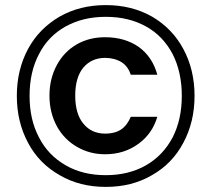

<svg xmlns="http://www.w3.org/2000/svg" viewBox="-20 -724 829 753"><path d="M395 -704C395 -704 395 -704 395 -704C327 -704 267 -689 214 -659C161 -628 119 -586 90 -532C61 -478 46 -417 46 -348C46 -348 46 -348 46 -348C46 -279 61 -218 90 -164C119 -109 161 -67 214 -37C267 -6 327 9 395 9C395 9 395 9 395 9C463 9 523 -6 576 -37C629 -67 670 -109 699 -164C728 -218 743 -279 743 -348C743 -348 743 -348 743 -348C743 -417 728 -478 699 -532C670 -586 629 -628 576 -659C523 -689 463 -704 395 -704ZM395 -658C395 -658 395 -658 395 -658C456 -658 508 -645 553 -620C598 -595 632 -559 657 -512C681 -465 693 -410 693 -348C693 -348 693 -348 693 -348C693 -286 681 -232 657 -185C632 -138 598 -102 553 -76C508 -50 455 -37 395 -37C395 -37 395 -37 395 -37C334 -37 282 -50 237 -76C192 -102 157 -138 133 -185C108 -232 96 -286 96 -348C96 -348 96 -348 96 -348C96 -410 108 -465 133 -512C157 -559 192 -595 237 -620C282 -645 334 -658 395 -658ZM392 -578C392 -578 392 -578 392 -578C444 -578 488 -565 524 -540C560 -514 584 -478 597 -431C597 -431 493 -431 493 -431C493 -431 493 -431 493 -431C486 -452 474 -469 457 -480C439 -491 417 -497 392 -497C392 -497 392 -497 392 -497C357 -497 328 -484 307 -459C286 -434 275 -397 275 -349C275 -349 275 -349 275 -349C275 -301 286 -264 307 -239C328 -213 357 -200 392 -200C392 -200 392 -200 392 -200C419 -200 440 -206 456 -217C472 -228 484 -245 493 -266C493 -266 597 -266 597 -266C597 -266 597 -266 597 -266C584 -222 560 -187 523 -160C486 -133 443 -119 392 -119C392 -119 392 -119 392 -119C351 -119 315 -129 282 -148C249 -167 222 -194 203 -229C184 -264 174 -304 174 -349C174 -349 174 -349 174 -349C174 -394 184 -434 203 -469C222 -504 248 -531 281 -550C314 -569 351 -578 392 -578Z"/></svg>

Font: Girnar Poppins
Style: Medium
Weight: 500
Designer: Ninad Kale (Devanagari), Jonny Pinhorn (Latin)
Foundry: Indian Type Foundry
Version: ""